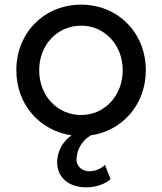

<svg xmlns="http://www.w3.org/2000/svg" viewBox="-20 -571 694 823"><path d="M328 -78C226 -78 148 -160 148 -270C148 -379 226 -461 328 -461C428 -461 506 -379 506 -270C506 -160 428 -78 328 -78ZM50 -270C50 -122 151 -11 286 9C248 37 225 78 225 125C225 188 273 232 349 232C390 232 429 219 454 197L430 136C411 154 387 163 363 163C331 163 308 141 308 114C308 66 337 27 370 9C502 -10 605 -120 605 -270C605 -432 484 -551 328 -551C170 -551 50 -431 50 -270Z"/></svg>

Font: Mluvka Medium
Style: Regular
Weight: 500
Designer: Modified by Jiří Krblich, Original typeface by Gumpita Rahayu
Foundry: Gumpita Rahayu & Jiří Krblich
Version: Version 2.000;Glyphs 3.1.1 (3134)